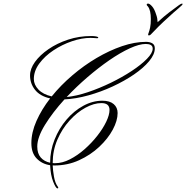

<svg xmlns="http://www.w3.org/2000/svg" viewBox="-20 -916 1032 1064"><path d="M298.3 127.9Q289.6 127.9 274.9 91.3Q260.3 54.7 257.8 -0.5Q213.4 -6.8 183.6 -37.4Q153.8 -67.9 153.8 -122.6Q153.8 -182.1 182.1 -245.8Q210.4 -309.6 257.8 -370.6Q201.7 -383.3 174.1 -418.2Q146.5 -453.1 146.5 -498Q146.5 -534.7 173.8 -572.8Q201.2 -610.8 248.8 -643.6Q296.4 -676.3 357.2 -696.3Q418 -716.3 484.9 -716.3Q501 -716.3 512.7 -714.1Q524.4 -711.9 524.4 -708Q524.4 -704.1 518.1 -704.1Q512.7 -704.1 503.7 -705.1Q494.6 -706.1 482.4 -706.1Q433.6 -706.1 378.9 -687.5Q324.2 -668.9 276.1 -637Q228 -605 197.8 -564Q167.5 -522.9 167.5 -478Q167.5 -446.8 193.1 -419.7Q218.8 -392.6 266.6 -381.8Q316.4 -443.4 380.4 -498Q444.3 -552.7 515.1 -594.5Q585.9 -636.2 656.2 -660.2Q726.6 -684.1 789.1 -684.1Q810.1 -684.1 824 -676Q837.9 -668 837.9 -647.9Q837.9 -614.7 806.6 -577.1Q775.4 -539.6 722.7 -503.4Q669.9 -467.3 604.5 -437Q539.1 -406.7 469.7 -387.5Q400.4 -368.2 337.4 -365.2Q272 -293.5 229.2 -224.1Q186.5 -154.8 186.5 -104Q186.5 -65.4 205.8 -43.2Q225.1 -21 257.8 -14.2Q257.8 -81.1 282.5 -142.8Q307.1 -204.6 348.6 -253.2Q390.1 -301.8 441.7 -329.8Q493.2 -357.9 547.4 -357.9Q588.4 -357.9 610.1 -339.1Q631.8 -320.3 631.8 -289.6Q631.8 -247.6 605 -197.5Q578.1 -147.5 530 -102.3Q481.9 -57.1 418.2 -28.1Q354.5 1 280.8 1Q274.9 1 272 0.5Q272.9 26.9 279.1 62.7Q285.2 98.6 300.8 119.1Q302.7 121.6 302.7 123Q302.7 124.5 302.7 125.5Q302.7 127.9 298.3 127.9ZM349.6 -378.4Q403.3 -383.8 467.3 -405.3Q531.2 -426.8 594.5 -457.5Q657.7 -488.3 710.2 -522.9Q762.7 -557.6 794.4 -590.1Q826.2 -622.6 826.2 -646.5Q826.2 -660.6 815.7 -666.5Q805.2 -672.4 788.1 -672.4Q752 -672.4 699.2 -648.2Q646.5 -624 585.9 -582.3Q525.4 -540.5 464.4 -488Q403.3 -435.5 349.6 -378.4ZM286.1 -11.7Q325.7 -11.7 367.7 -33.2Q409.7 -54.7 448.7 -89.1Q487.8 -123.5 519 -163.3Q550.3 -203.1 568.6 -241.2Q586.9 -279.3 586.9 -306.6Q586.9 -344.7 542 -344.7Q500.5 -344.7 453.6 -319.1Q406.7 -293.5 365.5 -248Q324.2 -202.6 298.1 -142.3Q272 -82 272 -12.7V-12.2Q275.4 -11.7 279.1 -11.7Q282.7 -11.7 286.1 -11.7ZM805.2 -719.7Q800.8 -719.7 800.8 -723.6Q800.8 -727.1 804.2 -735.8Q808.1 -745.6 812 -763.7Q815.9 -781.7 815.9 -810.5Q815.9 -858.4 800.3 -879.4Q796.9 -883.3 794.9 -885.5Q793 -887.7 793 -890.1Q793 -896 800.8 -896Q809.1 -896 822.5 -881.1Q835.9 -866.2 845.2 -835.9Q849.1 -825.7 851.1 -814.7Q853 -803.7 853.5 -793Q889.6 -826.2 918 -847.7Q946.3 -869.1 971.2 -887.2Q978.5 -892.6 982.4 -894.3Q986.3 -896 988.8 -896Q991.7 -896 991.7 -894Q991.7 -891.1 988.8 -887.7Q985.8 -884.3 971.2 -871.6Q963.4 -865.2 939 -843.8Q914.6 -822.3 885.5 -794.9Q856.4 -767.6 834 -743.7Q820.3 -728.5 814.9 -724.1Q809.6 -719.7 805.2 -719.7Z"/></svg>

Font: Pinyon Script
Style: Regular
Weight: 400
Designer: Nicole Fally, Eben Sorkin
Foundry: Sorkin Type Co.
Version: Version 1.008; ttfautohint (v1.8.4.7-5d5b)